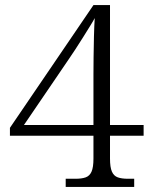

<svg xmlns="http://www.w3.org/2000/svg" viewBox="-20 -734 599 754"><path d="M238 0V-32H277Q301 -32 316.5 -37.5Q332 -43 339.5 -60Q347 -77 347 -111V-201H19V-232L347 -714H412V-243H544V-201H412V-111Q412 -77 419.5 -60Q427 -43 442.5 -37.5Q458 -32 482 -32H507V0ZM74 -243H347V-442Q347 -471 347.5 -511Q348 -551 349 -591.5Q350 -632 352 -663Q347 -653 334.5 -633Q322 -613 306.5 -588Q291 -563 275.5 -539.5Q260 -516 249 -500Z"/></svg>

Font: Noto Serif Armenian Light
Style: Regular
Weight: 300
Version: Version 2.007